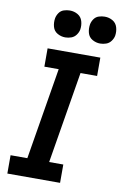

<svg xmlns="http://www.w3.org/2000/svg" viewBox="-103 -1025 691 1083"><g transform="rotate(10 242.0 -483.5)"><path d="M19 0H321V-105H240L327 -630H422V-735H120V-630H202L115 -105H19ZM407 -813Q424 -813 441 -819Q458 -825 469 -840Q480 -855 483 -871Q487 -896 480 -919.5Q473 -943 452.5 -955Q432 -967 407 -967Q390 -967 373 -961.5Q356 -956 345.5 -941Q335 -926 332 -909Q328 -884 334.5 -860.5Q341 -837 362 -825Q383 -813 407 -813ZM207 -813Q224 -813 241 -819Q258 -825 269 -840Q280 -855 283 -871Q287 -896 280 -919.5Q273 -943 252.5 -955Q232 -967 207 -967Q190 -967 173 -961.5Q156 -956 145.5 -941Q135 -926 132 -909Q128 -884 134.5 -860.5Q141 -837 162 -825Q183 -813 207 -813Z"/></g></svg>

Font: Iosevka Sparkle Oblique
Style: Bold
Weight: 700
Italic angle: -9°
Designer: Belleve Invis
Foundry: Belleve Invis
Version: Version 4.5.0; ttfautohint (v1.8.3)